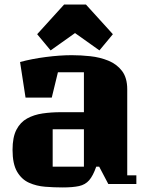

<svg xmlns="http://www.w3.org/2000/svg" viewBox="-20 -807 658 842"><path d="M92 -379 68 -535Q119 -549 181 -557Q243 -565 295 -565Q334 -565 376 -560.5Q418 -556 455 -541Q492 -526 515 -496Q538 -466 538 -415V-38H578V0H455L415 -76H402Q388 -36 371 -16.5Q354 3 326.5 9Q299 15 255 15Q217 15 178.5 12Q140 9 107.5 -5.5Q75 -20 55 -54Q35 -88 35 -150Q35 -205 52 -238Q69 -271 99 -287.5Q129 -304 167 -309.5Q205 -315 247 -315H348V-490H234L207 -379ZM348 -76V-240H211V-76ZM357 -787 475 -657 416 -586 309 -662 202 -586 143 -657 261 -787Z"/></svg>

Font: Unlock
Style: Regular
Weight: 400
Designer: Eduardo Rodriguez Tunni
Foundry: Eduardo Rodriguez Tunni
Version: Version 1.003; ttfautohint (v1.8.4.7-5d5b);gftools[0.9.23]